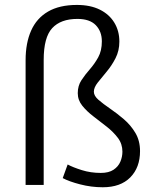

<svg xmlns="http://www.w3.org/2000/svg" viewBox="-20 -769 651 798"><path d="M407.2 9.3Q359.4 9.3 313.2 -2.7Q267.1 -14.6 240.7 -28.8L261.2 -85.4Q282.7 -73.7 319.8 -62Q356.9 -50.3 398.9 -50.3Q432.1 -50.3 451.9 -63.5Q471.7 -76.7 480.2 -96.9Q488.8 -117.2 488.8 -138.7Q488.8 -170.9 470 -195.8Q451.2 -220.7 423.6 -242.4Q396 -264.2 368.4 -285.2Q340.8 -306.2 322 -329.6Q303.2 -353 303.2 -381.8Q303.2 -412.6 318.4 -435.5Q333.5 -458.5 353.3 -481Q373 -503.4 388.2 -530.8Q403.3 -558.1 403.3 -597.2Q403.3 -638.2 378.2 -664.3Q353 -690.4 301.8 -690.4Q232.4 -690.4 197 -652.1Q161.6 -613.8 161.6 -520V-0.5H86.4V-518.6Q86.4 -590.3 109.4 -641.8Q132.3 -693.4 179.7 -720.9Q227.1 -748.5 299.8 -748.5Q355.5 -748.5 394.8 -729Q434.1 -709.5 455.1 -675Q476.1 -640.6 476.1 -596.2Q476.1 -558.1 460.2 -527.1Q444.3 -496.1 423.3 -471.2Q402.3 -446.3 386.2 -425.8Q370.1 -405.3 370.1 -387.7Q370.1 -370.6 389.6 -353.8Q409.2 -336.9 437.7 -317.4Q466.3 -297.9 494.9 -273.4Q523.4 -249 542.7 -216.6Q562 -184.1 562 -141.1Q562 -72.8 521.5 -31.7Q481 9.3 407.2 9.3Z"/></svg>

Font: Comme Light
Style: Regular
Weight: 300
Version: Version 1.000;gftools[0.9.27]